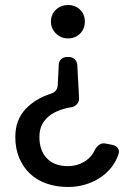

<svg xmlns="http://www.w3.org/2000/svg" viewBox="-20 -732 541 765"><path d="M251 -712Q280 -712 299 -693.5Q318 -675 318 -646Q318 -617 299 -598Q280 -579 251 -579Q223 -579 203 -598.5Q183 -618 183 -646Q183 -675 203 -693.5Q223 -712 251 -712ZM288 -473 295 -342Q296 -328 287.5 -318Q279 -308 265 -305Q240 -301 217 -292.5Q194 -284 176 -270Q158 -256 147.5 -235.5Q137 -215 137 -186Q137 -132 167 -101Q197 -70 251 -70Q286 -70 315.5 -87.5Q345 -105 359 -137Q366 -149 376.5 -156Q387 -163 401 -160L427 -155Q442 -152 449.5 -141.5Q457 -131 452 -117Q441 -85 420.5 -61Q400 -37 373.5 -20.5Q347 -4 315.5 4.5Q284 13 251 13Q205 13 166 -0.5Q127 -14 99.5 -40Q72 -66 56.5 -103Q41 -140 41 -186Q41 -254 81.5 -297Q122 -340 184 -359Q208 -367 210 -392L214 -472Q214 -487 223.5 -496Q233 -505 248 -505H254Q268 -505 277.5 -496Q287 -487 288 -473Z"/></svg>

Font: Higure Gothic Medium
Style: Regular
Weight: 500
Designer: Yoshimichi Ohira
Foundry: Positype
Version: Version 1.000